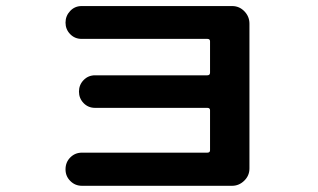

<svg xmlns="http://www.w3.org/2000/svg" viewBox="-20 -594 1040 628"><path d="M658.2 -94.7Q667 -94.7 667 -102.5V-233.4Q667 -241.2 658.2 -241.2H291Q268.6 -241.2 253.4 -256.8Q238.3 -272.5 238.3 -294.4Q238.3 -316.4 253.4 -332Q268.6 -347.7 291 -347.7H658.2Q667 -347.7 667 -356.4V-459Q667 -466.8 658.2 -466.8H247.1Q224.6 -466.8 209.5 -482.4Q194.3 -498 194.3 -520Q194.3 -542 209.5 -558.1Q224.6 -574.2 247.1 -574.2H739.3Q762.7 -574.2 779.3 -557.1Q795.9 -540 795.9 -516.6V-43Q795.9 -19.5 778.8 -2.9Q761.7 13.7 739.3 13.7H248Q225.6 13.7 210 -2Q194.3 -17.6 194.3 -40Q194.3 -63.5 210 -79.1Q225.6 -94.7 248 -94.7Z"/></svg>

Font: Rounded Mgen+ 1mn bold
Style: Bold
Weight: 700
Designer: [Source Han Sans]
Ryoko NISHIZUKA  (kana & ideographs); Paul D. Hunt (Latin, Greek & Cyrillic); Wenlong ZHANG  (bopomofo
Version: Version 1.059.20150602